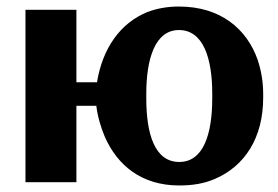

<svg xmlns="http://www.w3.org/2000/svg" viewBox="-20 -558 852 588"><path d="M58 0H214V-234H275C279 -200 289 -168 301 -139C339 -53 412 10 529 10C570 10 606 4 638 -10C729 -49 786 -135 786 -259V-269C786 -308 780 -342 769 -375C736 -469 656 -538 528 -538C492 -538 460 -532 431 -521C348 -487 294 -410 277 -306H214V-528H58ZM428 -257V-271C428 -378 455 -466 528 -466C602 -466 630 -381 630 -271V-257C630 -147 603 -62 529 -62C454 -62 428 -147 428 -257Z"/></svg>

Font: Aerodynamic
Style: Bd
Weight: 500
Designer: Google
Version: Version 2.000980; 2014